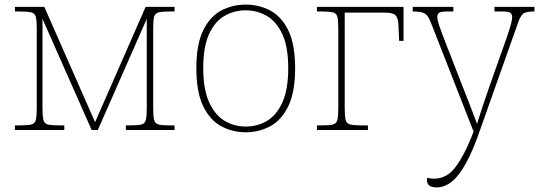

<svg xmlns="http://www.w3.org/2000/svg" viewBox="-20 -566 2357 836"><path d="M45 0V-20H65Q101 -20 116.5 -24Q132 -28 136 -44Q140 -60 140 -94V-442Q140 -477 136 -492.5Q132 -508 116.5 -512Q101 -516 67 -516H45V-536H173L394 -34L614 -536H740V-516H718Q685 -516 670 -512Q655 -508 651 -492.5Q647 -477 647 -442V-94Q647 -60 651 -44Q655 -28 670.5 -24Q686 -20 720 -20H740V0H528V-20H546Q581 -20 596 -24Q611 -28 615 -44Q619 -60 619 -94V-484L406 0H379L165 -484V-94Q165 -60 169 -44Q173 -28 188.5 -24Q204 -20 239 -20H260V0Z M1050 10Q993 10 944 -16Q895 -42 865 -103Q835 -164 835 -269Q835 -374 865 -434.5Q895 -495 944 -520.5Q993 -546 1050 -546Q1107 -546 1156 -520.5Q1205 -495 1235 -434.5Q1265 -374 1265 -269Q1265 -164 1235 -103Q1205 -42 1156 -16Q1107 10 1050 10ZM1050 -15Q1101 -15 1143 -40Q1185 -65 1210 -121Q1235 -177 1235 -269Q1235 -362 1209.5 -417Q1184 -472 1142 -496.5Q1100 -521 1050 -521Q999 -521 957 -496.5Q915 -472 890 -417Q865 -362 865 -269Q865 -177 890.5 -121Q916 -65 958 -40Q1000 -15 1050 -15Z M1360 0V-20H1382Q1415 -20 1430 -24Q1445 -28 1449 -44Q1453 -60 1453 -94V-442Q1453 -477 1449 -492.5Q1445 -508 1430 -512Q1415 -516 1382 -516H1360V-536H1737V-388H1718L1715 -455Q1714 -487 1702.5 -499Q1691 -511 1656 -511H1481V-94Q1481 -60 1485 -44Q1489 -28 1504.5 -24Q1520 -20 1552 -20H1582V0Z M1881 250Q1839 250 1839 218Q1839 213 1840 208Q1853 212 1870 212Q1926 212 1964 160.5Q2002 109 2033 30L2042 7L1856 -468Q1845 -497 1830.5 -506.5Q1816 -516 1779 -516H1777V-536H1954V-516H1929Q1898 -516 1891 -509.5Q1884 -503 1884 -492Q1884 -479 1892.5 -454Q1901 -429 1910 -406L1991 -198Q2010 -149 2027 -106Q2044 -63 2057 -27Q2068 -63 2082.5 -106Q2097 -149 2114 -198L2188 -407Q2196 -430 2203 -454Q2210 -478 2210 -492Q2210 -503 2203 -509.5Q2196 -516 2165 -516H2133V-536H2307V-516H2305Q2268 -516 2256.5 -505Q2245 -494 2236 -468L2066 12Q2026 127 1981 188.5Q1936 250 1881 250Z"/></svg>

Font: Noto Serif Thin
Style: Regular
Weight: 100
Designer: Monotype Design Team
Foundry: Monotype Imaging Inc.
Version: Version 2.015